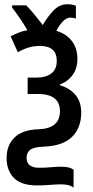

<svg xmlns="http://www.w3.org/2000/svg" viewBox="-20 -685 439 903"><path d="M297 -665Q320 -665 337 -658V-597Q327 -602 311 -602Q278 -602 245 -540Q292 -526 318 -492Q344 -458 344 -408Q344 -364 322 -333Q300 -302 262 -288V-284Q309 -270 335.5 -238Q362 -206 362 -155Q362 -84 318.5 -41Q275 2 181 5Q138 7 121.5 20Q105 33 105 57Q105 104 164 104Q194 104 219 101.5Q244 99 269 99Q307 99 326 113V198Q318 190 302.5 186Q287 182 270 182Q246 182 214.5 184.5Q183 187 153 187Q80 187 45.5 152Q11 117 11 58Q11 -2 48.5 -38.5Q86 -75 162 -77Q262 -81 262 -162Q262 -243 158 -243H110V-320H150Q196 -320 221.5 -339.5Q247 -359 247 -399Q247 -469 167 -469Q140 -469 114.5 -461.5Q89 -454 64 -439L30 -514Q49 -524 68 -531.5Q87 -539 109 -543Q93 -570 74.5 -597.5Q56 -625 37 -649V-660H103Q120 -643 139.5 -619.5Q159 -596 181 -567Q204 -607 232 -636Q260 -665 297 -665Z"/></svg>

Font: Avrile Sans Condensed Medium
Style: Regular
Weight: 500
Width: 3
Designer: Monotype Design Team
Foundry: Monotype Imaging Inc.
Version: Version 2.001;September 10, 2019;FontCreator 11.5.0.2425 64-